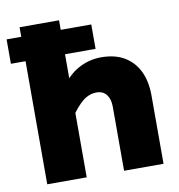

<svg xmlns="http://www.w3.org/2000/svg" viewBox="-98 -815 831 891"><g transform="rotate(-10 317.0 -370.0)"><path d="M415 0V-303Q415 -338 398.5 -359Q382 -380 352 -380Q317 -380 287 -356Q257 -332 220 -277L202 -420Q243 -482 293.5 -509.5Q344 -537 401 -537Q466 -537 510.5 -510.5Q555 -484 578 -436Q601 -388 601 -322V0ZM53 0V-740H239V0ZM-16 -580V-695H383V-580Z"/></g></svg>

Font: Azeret Mono ExtraBold
Style: Regular
Weight: 800
Designer: Martin Vácha
Foundry: Displaay
Version: Version 1.002